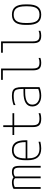

<svg xmlns="http://www.w3.org/2000/svg" viewBox="1360 -2130 780 3540"><g transform="rotate(-90 1750.0 -360.0)"><path d="M38 0V-500Q62 -515 91.5 -522.5Q121 -530 158 -530Q187 -530 211 -522.5Q235 -515 251 -500Q275 -517 296.5 -523.5Q318 -530 348 -530Q414 -530 438 -499.5Q462 -469 462 -385V0H429V-386Q429 -431 421.5 -455.5Q414 -480 396 -489Q378 -498 345 -498Q321 -498 304.5 -493Q288 -488 267 -474V0H233V-471Q233 -473 226 -480Q219 -487 202.5 -492.5Q186 -498 159 -498Q107 -498 71 -477V0Z M784 10Q674 10 620 -51.5Q566 -113 566 -240V-280Q566 -409 610.5 -469.5Q655 -530 750 -530Q845 -530 889.5 -469.5Q934 -409 934 -280V-246H583V-277H911L900 -263V-279Q900 -395 864 -446.5Q828 -498 750 -498Q672 -498 636 -446.5Q600 -395 600 -279V-241Q600 -164 619.5 -115.5Q639 -67 680 -44.5Q721 -22 785 -22Q815 -22 846.5 -26Q878 -30 907 -39V-6Q879 1 846 5.5Q813 10 784 10Z M1331 10Q1248 10 1212.5 -25Q1177 -60 1177 -142V-488H1031V-520H1177V-690H1211V-520H1433V-488H1211V-146Q1211 -76 1238.5 -49Q1266 -22 1335 -22Q1362 -22 1386 -26Q1410 -30 1433 -38V-5Q1407 3 1382.5 6.5Q1358 10 1331 10Z M1756 10Q1665 10 1611 -34.5Q1557 -79 1557 -155Q1557 -235 1622.5 -276Q1688 -317 1818 -317H1897V-286H1819Q1591 -286 1591 -155Q1591 -93 1635.5 -57Q1680 -21 1756 -21Q1792 -21 1830.5 -29.5Q1869 -38 1894 -51L1880 -26V-340Q1880 -403 1869.5 -438Q1859 -473 1831.5 -485.5Q1804 -498 1752 -498Q1720 -498 1689.5 -494.5Q1659 -491 1632 -483.5Q1605 -476 1583 -465V-499Q1616 -513 1661.5 -521.5Q1707 -530 1754 -530Q1816 -530 1850.5 -513Q1885 -496 1899.5 -454.5Q1914 -413 1914 -340V-22Q1886 -8 1842 1Q1798 10 1756 10Z M2361 10Q2286 10 2254.5 -25Q2223 -60 2223 -142V-698H2048V-730H2257V-146Q2257 -76 2281 -49Q2305 -22 2366 -22Q2391 -22 2411.5 -26Q2432 -30 2452 -38V-5Q2429 3 2407.5 6.5Q2386 10 2361 10Z M2861 10Q2786 10 2754.5 -25Q2723 -60 2723 -142V-698H2548V-730H2757V-146Q2757 -76 2781 -49Q2805 -22 2866 -22Q2891 -22 2911.5 -26Q2932 -30 2952 -38V-5Q2929 3 2907.5 6.5Q2886 10 2861 10Z M3250 10Q3153 10 3107 -50.5Q3061 -111 3061 -240V-280Q3061 -409 3107 -469.5Q3153 -530 3250 -530Q3347 -530 3393 -469.5Q3439 -409 3439 -280V-240Q3439 -111 3393 -50.5Q3347 10 3250 10ZM3250 -22Q3331 -22 3367.5 -74Q3404 -126 3404 -241V-279Q3404 -394 3367.5 -446Q3331 -498 3250 -498Q3169 -498 3132.5 -446Q3096 -394 3096 -279V-241Q3096 -126 3132.5 -74Q3169 -22 3250 -22Z"/></g></svg>

Font: M PLUS 1 Code ExtraLight
Style: Regular
Weight: 250
Designer: Coji Morishita
Foundry: UNDERFOREST DESIGN
Version: Version 1.002